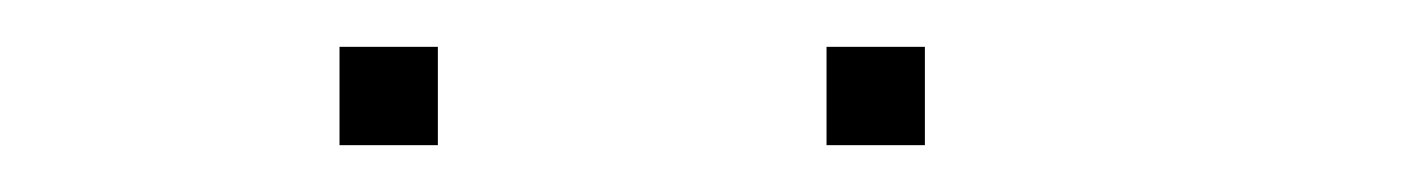

<svg xmlns="http://www.w3.org/2000/svg" viewBox="-20 -812 602 82"><path d="M375 -792V-750H333V-792ZM167 -792V-750H125V-792Z"/></svg>

Font: wanta
Style: Medium
Weight: 500
Version: Version 0.91